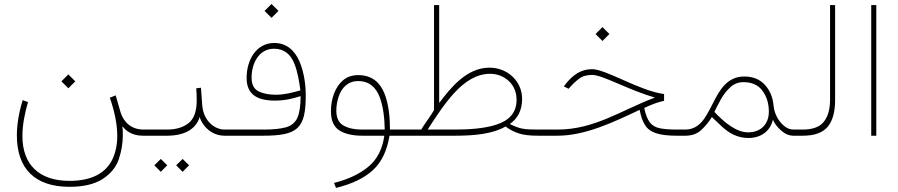

<svg xmlns="http://www.w3.org/2000/svg" viewBox="-20 -668 4422 945"><path d="M282.2 -267.6 316.4 -233.4 350.6 -267.6 316.4 -301.8ZM321.8 222.2C172.9 222.2 90.3 142.6 90.3 1.5C90.3 -53.7 102.1 -111.3 117.7 -165.5L91.8 -175.3C73.7 -117.2 63 -56.6 63 -1.5C63 162.1 151.9 251.5 321.8 251.5C390.6 251.5 445.3 238.8 485.4 212.9C524.9 187 551.8 154.3 564.9 115.2C578.1 75.7 584.5 36.1 584.5 -3.9C584.5 -18.1 584 -32.2 582.5 -46.9C608.4 -12.2 645 0 686.5 0H716.3V-30.3H686.5C626 -30.3 588.9 -66.9 573.7 -114.3L549.3 -198.7L520.5 -187C543.5 -122.1 557.1 -56.6 557.1 1.5C557.1 43.5 549.3 81.1 534.2 114.3C502.9 180.7 436.5 222.2 321.8 222.2Z M696.8 0H801.8C885.3 0 944.3 -30.3 963.4 -93.3C964.4 -84 969.7 -71.8 980 -57.1C1000 -27.3 1036.6 0 1085 0H1113.8V-30.3H1085C1035.2 -30.3 980 -74.7 975.1 -152.8L969.2 -236.3L945.8 -233.4C947.3 -216.3 948.2 -196.3 948.2 -172.4C947.8 -119.6 934.6 -83 908.2 -62C881.3 -41 846.2 -30.3 802.7 -30.3H696.8ZM847.2 145.5 878.9 177.7 910.6 145.5 878.9 114.3ZM739.7 145.5 771.5 177.7 803.2 145.5 771.5 114.3Z M1282.2 -614.3 1316.4 -580.1 1350.6 -614.3 1316.4 -648.4ZM1093.8 -30.3V0H1273.4C1445.8 0 1484.9 -35.2 1484.9 -198.7C1484.9 -252 1476.1 -314.9 1453.1 -367.7C1429.7 -419.9 1390.6 -456.5 1329.6 -456.5C1242.7 -456.5 1193.8 -375 1193.8 -284.2C1193.8 -205.6 1242.7 -172.9 1332 -172.9C1384.3 -172.9 1419.9 -182.6 1459.5 -194.8C1459.5 -146.5 1454.1 -110.8 1443.4 -87.4C1432.1 -64 1413.6 -48.8 1387.7 -41.5C1361.3 -34.2 1325.2 -30.3 1279.3 -30.3ZM1338.4 -201.7C1304.7 -201.7 1275.9 -207 1252.9 -218.3C1230 -229.5 1218.3 -252 1218.3 -285.6C1218.3 -357.4 1254.9 -428.2 1329.1 -428.2C1379.9 -428.2 1410.2 -399.4 1427.7 -357.4C1445.3 -315.4 1452.6 -265.6 1458.5 -223.1C1420.9 -212.9 1381.3 -201.7 1338.4 -201.7Z M1743.7 -298.3C1713.4 -298.3 1688.5 -290 1668.5 -272.9C1628.9 -239.3 1608.9 -181.6 1608.9 -120.6C1608.9 -75.2 1622.6 -43.9 1649.9 -26.4C1677.2 -8.8 1715.3 0 1764.6 0H1871.6C1862.3 65.9 1836.4 116.2 1793.9 151.9C1751.5 187.5 1694.8 214.4 1624 232.4L1633.8 256.8C1712.4 237.8 1772.9 208.5 1815.4 169.4C1857.9 130.4 1885.3 73.7 1897 0H1985.8V-30.3H1899.4C1899.4 -90.8 1893.1 -156.2 1871.6 -209.5C1849.6 -262.7 1810.1 -298.3 1743.7 -298.3ZM1759.8 -30.3C1723.6 -30.3 1693.8 -37.1 1670.4 -50.3C1647 -63.5 1635.3 -87.9 1635.3 -123.5C1635.3 -146.5 1639.2 -168.9 1646.5 -191.4C1661.1 -235.8 1691.9 -269 1742.7 -269C1798.8 -269 1831.5 -236.3 1849.6 -188C1867.2 -139.6 1873 -81.5 1873.5 -30.3Z M2388.7 -335C2276.4 -335 2196.3 -233.9 2141.6 -161.1V-643.1H2116.2V-126C2107.9 -112.3 2097.7 -96.2 2085 -78.1C2071.8 -60.1 2061.5 -43.9 2053.2 -30.3H1966.3V0H2218.3C2316.4 0 2405.3 -8.8 2468.3 -45.4C2487.3 -30.8 2508.8 -19.5 2532.2 -11.7C2555.2 -3.9 2587.9 0 2629.9 0H2660.6V-30.3H2629.9C2556.2 -30.3 2539.1 -33.7 2489.3 -57.6C2524.9 -82.5 2549.8 -121.1 2549.8 -181.6C2549.8 -266.6 2480 -335 2388.7 -335ZM2391.6 -304.7C2428.2 -304.7 2459.5 -292.5 2484.9 -268.6C2509.8 -244.6 2522.5 -213.4 2522.5 -175.8C2522.5 -111.3 2483.4 -74.2 2423.8 -54.7C2364.3 -35.2 2288.6 -30.3 2216.3 -30.3H2085C2121.6 -86.9 2164.6 -154.8 2215.8 -210.4C2266.6 -266.1 2325.2 -304.7 2391.6 -304.7Z M2911.1 -500.5 2945.3 -466.3 2979.5 -500.5 2945.3 -534.7ZM3248.5 -205.1C3189.5 -212.9 3118.2 -242.7 3051.3 -272.5C2984.4 -302.2 2926.8 -327.6 2895 -327.6C2838.4 -327.6 2797.9 -298.8 2759.3 -248.5L2754.9 -242.7L2778.8 -231L2783.2 -236.3C2796.4 -252 2812 -266.6 2829.1 -279.8C2846.2 -293 2867.7 -299.3 2894.5 -299.3C2946.8 -299.3 3076.7 -223.1 3203.6 -188C3037.6 -125.5 2906.7 -30.3 2724.1 -30.3H2641.1V0H2722.7C2860.8 0 2997.6 -65.9 3128.4 -127.4C3133.8 -96.7 3142.6 -71.8 3154.3 -53.2C3177.2 -15.6 3223.1 0 3312.5 0H3342.3V-30.3H3312.5C3277.8 -30.3 3250 -32.2 3228.5 -36.6C3185.5 -44.9 3164.1 -72.3 3150.9 -136.7C3187.5 -153.8 3215.8 -164.6 3248.5 -171.9Z M3353 0C3384.8 0 3411.1 -9.3 3431.2 -27.8C3451.2 -46.4 3468.8 -67.9 3483.9 -91.8C3498.5 -77.6 3514.6 -62.5 3531.7 -46.4C3565.9 -14.6 3607.4 11.2 3663.6 11.2C3723.6 11.2 3771 -21 3784.2 -79.1C3791.5 -60.5 3805.2 -43 3824.2 -25.9C3843.3 -8.8 3863.8 0 3885.7 0H3915.5V-30.3H3885.7C3869.1 -30.3 3853.5 -36.1 3839.4 -48.3C3810.1 -71.8 3791 -110.8 3787.6 -146C3784.2 -188.5 3769.5 -223.1 3744.6 -250.5C3719.7 -277.8 3685.5 -291.5 3643.1 -291.5C3560.5 -291.5 3522.9 -227.5 3489.7 -161.1C3478.5 -138.7 3467.3 -117.7 3455.1 -97.7C3431.2 -58.1 3400.4 -30.3 3353 -30.3H3322.8V0ZM3640.1 -263.7C3680.7 -263.7 3711.9 -249.5 3732.9 -221.2C3753.9 -192.4 3764.2 -158.2 3764.2 -118.7C3764.2 -55.7 3723.6 -16.6 3662.6 -16.6C3632.8 -16.6 3604 -28.3 3575.2 -47.9C3548.3 -65.4 3522 -89.8 3496.1 -117.2C3504.9 -136.2 3515.6 -156.7 3528.3 -179.7C3541 -202.6 3556.6 -222.2 3574.7 -238.8C3592.8 -255.4 3614.7 -263.7 3640.1 -263.7Z M3896 0H3930.2C3988.3 0 4029.3 -14.6 4053.7 -43.9C4078.1 -72.8 4090.3 -117.2 4090.3 -176.3V-643.1H4065.4V-175.8C4065.4 -131.3 4055.7 -95.7 4035.6 -69.8C4015.6 -43.5 3980.5 -30.3 3930.7 -30.3H3896Z M4268.1 -643.1V0H4293V-643.1Z"/></svg>

Font: Vazirmatn Thin
Style: Regular
Weight: 100
Designer: Saber Rastikerdar
Foundry: Saber Rastikerdar
Version: Version 33.003